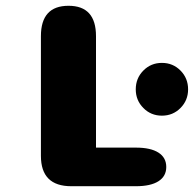

<svg xmlns="http://www.w3.org/2000/svg" viewBox="-20 -644 670 664"><path d="M540 -244Q502 -244 475.8 -270.5Q449.5 -297 449.5 -335Q449.5 -373.5 475.8 -400Q502 -426.5 540 -426.5Q578 -426.5 604.2 -400Q630.5 -373.5 630.5 -335Q630.5 -297 604.2 -270.5Q578 -244 540 -244ZM312 -133.5H450Q501 -133.5 528 -116.2Q555 -99 555 -66.5Q555 -34.5 528 -17.2Q501 0 450 0H226.5Q121.5 0 121.5 -105V-519Q121.5 -624 217 -624Q312 -624 312 -519Z"/></svg>

Font: Sono Monospace ExtraBold
Style: Regular
Weight: 800
Version: Version 2.112